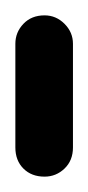

<svg xmlns="http://www.w3.org/2000/svg" viewBox="-20 -230 115 250"><path d="M0 -38H75V-173H0ZM38 -75Q21 -75 10.5 -64Q0 -53 0 -38Q0 -21 10.5 -10.5Q21 0 38 0Q53 0 64 -10.5Q75 -21 75 -38Q75 -53 64 -64Q53 -75 38 -75ZM38 -210Q21 -210 10.5 -199Q0 -188 0 -173Q0 -156 10.5 -145.5Q21 -135 38 -135Q53 -135 64 -145.5Q75 -156 75 -173Q75 -188 64 -199Q53 -210 38 -210Z"/></svg>

Font: Wavefont Medium
Style: Regular
Weight: 500
Version: Version 3.004;gftools[0.9.33]